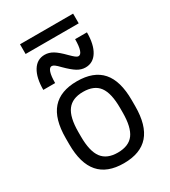

<svg xmlns="http://www.w3.org/2000/svg" viewBox="-212 -981 973 1096"><g transform="rotate(-30 275.0 -432.5)"><path d="M275 10Q166 10 112 -52Q58 -114 58 -240V-280Q58 -407 112 -468.5Q166 -530 275 -530Q385 -530 439 -468.5Q493 -407 493 -280V-240Q493 -114 439 -52Q385 10 275 10ZM275 -60Q348 -60 380.5 -104Q413 -148 413 -245V-275Q413 -372 380.5 -416Q348 -460 275 -460Q204 -460 171 -416Q138 -372 138 -275V-245Q138 -148 171 -104Q204 -60 275 -60ZM359 -573Q331 -573 305 -589Q279 -605 242 -642Q223 -662 212.5 -669.5Q202 -677 194 -677Q179 -677 171 -653Q163 -629 163 -583H85Q85 -663 113 -708Q141 -753 191 -753Q219 -753 245 -737.5Q271 -722 308 -684Q327 -665 337.5 -657Q348 -649 356 -649Q371 -649 379 -673Q387 -697 387 -743H465Q465 -663 437 -618Q409 -573 359 -573ZM100 -811V-875H450V-811Z"/></g></svg>

Font: M PLUS Code Latin SemiExpanded
Style: Regular
Weight: 400
Width: 6
Designer: Coji Morishita
Foundry: UNDERFOREST DESIGN
Version: Version 1.002; ttfautohint (v1.8.3)